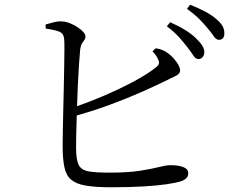

<svg xmlns="http://www.w3.org/2000/svg" viewBox="-20 -801 1040 820"><path d="M781 -598.3Q765.6 -618.5 744.8 -641.8Q724.1 -665 692.6 -688.6L706.9 -706.1Q744.6 -689.2 772.6 -671.7Q800.6 -654.3 818.5 -636Q836.7 -618.3 844.9 -604.4Q853.2 -590.5 852.4 -575.7Q851.6 -563.4 844 -555.7Q836.3 -547.9 825.2 -548.7Q813.8 -550.3 804.9 -565Q795.9 -579.7 781 -598.3ZM866.5 -680.5Q850.6 -699.9 831.3 -719.4Q812 -739 778.7 -763.5L792 -780.8Q829.1 -766.1 857.6 -750.8Q886.1 -735.4 904.1 -719.4Q923.9 -702.5 931.4 -687.8Q938.9 -673.1 938.1 -656.7Q938.1 -644.2 931.7 -637.5Q925.3 -630.9 914.4 -630.9Q902.3 -631.7 892.6 -646.6Q882.9 -661.5 866.5 -680.5ZM174.7 -696.5Q192.1 -701.1 210.7 -706.1Q229.4 -711 245.7 -709.4Q261.4 -708.6 278.3 -701.9Q295.3 -695.3 310.5 -685.4Q325.8 -675.5 335.4 -664.9Q344.9 -654.3 344.9 -645.6Q344.9 -636.2 340 -630Q335.1 -623.8 330 -615.3Q324.8 -606.8 322.6 -591Q320.2 -568.4 317.3 -525.1Q314.4 -481.9 312.1 -429.6Q309.9 -377.3 308.3 -325.3Q306.7 -273.3 305.7 -231.6Q304.7 -190 304.9 -168.5Q305.1 -119.7 315.7 -97.4Q326.3 -75.1 357 -69.4Q387.7 -63.7 447.4 -63.7Q526.8 -63.7 577.8 -71.7Q628.8 -79.8 659.6 -87.7Q690.3 -95.6 707.4 -95.6Q742 -95.6 762.9 -87.4Q783.9 -79.2 783.9 -61.6Q783.9 -46.9 774.6 -38.8Q765.3 -30.7 750.6 -25.9Q730.3 -19.9 690.3 -14Q650.3 -8.2 591.2 -4.7Q532.2 -1.2 454.4 -1.2Q387.3 -1.2 346.2 -8.4Q305.2 -15.5 283.9 -33.6Q262.6 -51.8 255.3 -85.8Q248 -119.7 247.6 -172.4Q247.4 -194.9 248.2 -234.3Q249 -273.8 250 -321.9Q251 -370.1 252.3 -420.7Q253.5 -471.2 254.2 -516Q254.9 -560.7 255.1 -593.1Q255.3 -625.6 253.7 -637.1Q251.4 -658.4 233.1 -665.9Q214.7 -673.3 175.4 -678.8ZM631.1 -581.7 645.4 -595Q660.1 -592.3 671.3 -588.2Q682.6 -584 692.6 -577.1Q713.4 -563.3 731.3 -539.8Q749.2 -516.3 749.2 -500.3Q749.2 -485.6 731.3 -477.4Q713.3 -469.2 685.1 -454.6Q647.9 -436.4 586.6 -409Q525.3 -381.7 447.5 -352.9Q369.7 -324.2 281.3 -300.6L274.2 -335.6Q348 -359.9 419.5 -390.3Q491 -420.8 549.7 -452.2Q608.4 -483.7 642.8 -510.6Q656.1 -520.8 658.5 -528.4Q661 -536 654.8 -548.3Q651.2 -557.6 644.5 -566.2Q637.9 -574.9 631.1 -581.7Z"/></svg>

Font: Noto Serif KR
Style: Regular
Weight: 200
Designer: Ryoko NISHIZUKA 西塚涼子 (kana & ideographs); Frank Grießhammer (Latin, Greek & Cyrillic); Wenlong ZHANG 张文龙 (bopomofo); San
Foundry: Adobe
Version: Version 2.001;hotconv 1.1.0;makeotfexe 2.6.0